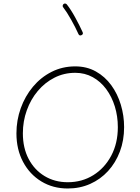

<svg xmlns="http://www.w3.org/2000/svg" viewBox="-20 -1048 785 1078"><path d="M360.4 10.3Q277.3 10.3 212.2 -29.3Q147 -68.8 109.6 -138.9Q72.3 -209 72.3 -299.3Q72.3 -372.6 96.4 -440.2Q120.6 -507.8 164.8 -560.8Q209 -613.8 269.5 -644.5Q330.1 -675.3 402.3 -675.3Q467.3 -675.3 518.3 -646.7Q569.3 -618.2 604.7 -569.6Q640.1 -521 658.4 -460Q676.8 -398.9 676.8 -334Q676.8 -259.8 653.1 -197Q629.4 -134.3 586.7 -87.6Q543.9 -41 486.3 -15.4Q428.7 10.3 360.4 10.3ZM360.4 -24.9Q440.4 -24.9 503.9 -64.5Q567.4 -104 604.5 -173.8Q641.6 -243.7 641.6 -334Q641.6 -395 624.8 -450Q607.9 -504.9 576.4 -547.6Q544.9 -590.3 500.7 -614.7Q456.5 -639.2 402.3 -639.2Q339.4 -639.2 285.6 -611.8Q231.9 -584.5 192.1 -537.1Q152.3 -489.7 130.4 -428.5Q108.4 -367.2 108.4 -299.3Q108.4 -217.3 140.9 -155.5Q173.3 -93.8 230.5 -59.3Q287.6 -24.9 360.4 -24.9ZM336.9 -1025.4Q340.8 -1028.8 346.2 -1028.1Q351.6 -1027.3 355 -1023.4Q377.9 -994.6 402.3 -950Q426.8 -905.3 443.8 -867.7Q449.2 -856 437.5 -850.6Q425.8 -845.2 420.4 -856.9Q403.8 -894 379.4 -937.5Q355 -981 334.5 -1007.3Q331.1 -1011.2 332 -1016.6Q333 -1022 336.9 -1025.4Z"/></svg>

Font: Mikhak-DS2-FD ExtraLight
Style: Regular
Weight: 200
Designer: Amin Abedi
Version: Version 3.2